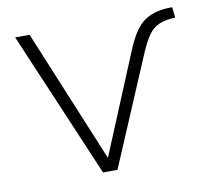

<svg xmlns="http://www.w3.org/2000/svg" viewBox="-62 -559 674 627"><g transform="rotate(-10 275.5 -246.0)"><path d="M231 0 25 -484H73L267 -15H243L396 -384Q409 -414 423 -435Q437 -456 455 -468.5Q473 -481 495.5 -486.5Q518 -492 547 -492L551 -457Q519 -456 498 -447Q477 -438 462.5 -418Q448 -398 433 -363L279 0Z"/></g></svg>

Font: Nunito Sans 12pt ExtraLight
Style: Regular
Weight: 200
Designer: Vernon Adams
Foundry: Vernon Adams
Version: Version 3.101;gftools[0.9.27]